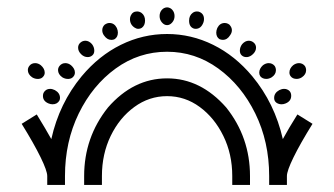

<svg xmlns="http://www.w3.org/2000/svg" viewBox="-20 -655 919 528"><path d="M592.8 -545.4Q587.9 -545.4 583.5 -547.4Q574.7 -553.2 574.7 -565.4Q574.7 -571.3 577.6 -578.1Q584.5 -591.8 598.1 -591.8Q602.5 -591.8 607.2 -589.6Q611.8 -587.4 613.8 -583.5Q617.7 -578.1 617.7 -571.8Q617.7 -564.9 612.8 -558.1Q605 -545.4 592.8 -545.4ZM168.9 -438H166Q158.7 -438 151.4 -442.4Q139.6 -450.7 139.6 -462.4Q139.6 -468.3 143.6 -473.6Q149.9 -481.4 159.7 -481.4Q168 -481.4 175.3 -475.6Q186 -466.3 186 -455.6Q186 -449.7 182.6 -445.3Q177.7 -438.5 168.9 -438ZM221.2 -498Q210.9 -498 202.9 -506.1Q194.8 -514.2 194.8 -523.9Q194.8 -532.2 200.9 -537.6Q207 -543 214.8 -543Q224.6 -543 232.9 -533.7Q239.3 -525.4 239.3 -515.6Q239.3 -507.3 233.9 -502.7Q228.5 -498 221.2 -498ZM287.6 -545.4H285.6Q274.4 -545.4 265.6 -558.1Q261.2 -564.5 261.2 -571.8Q261.2 -580.6 267.6 -586.9Q274.4 -591.8 280.8 -591.8Q294.4 -591.8 301.3 -578.1Q304.2 -571.3 304.2 -565.4Q304.2 -553.2 295.4 -547.4Q291.5 -545.4 287.6 -545.4ZM667.5 -146.5H618.7V-170.9Q618.7 -231.4 594.2 -281.2Q569.8 -331.1 529.3 -360.8Q488.8 -390.6 439.5 -390.6Q390.1 -390.6 349.4 -360.8Q308.6 -331.1 284.4 -281.2Q260.3 -231.4 260.3 -170.9V-146.5H211.4V-170.9Q211.4 -277.3 276.9 -359.4Q346.7 -439.5 439.5 -439.5Q531.7 -439.5 602.1 -359.4Q667.5 -277.3 667.5 -170.9ZM360.4 -575.7Q355 -575.7 350.1 -579.1Q337.4 -587.4 337.4 -602.5Q337.4 -607.4 339.4 -611.8Q344.7 -623.5 356.9 -623.5Q363.3 -623.5 369.1 -619.6Q378.9 -612.3 378.9 -598.1Q378.9 -591.8 376.5 -586.4Q371.1 -575.7 360.4 -575.7ZM85.9 -438H83Q75.7 -438 68.4 -442.4Q56.6 -450.7 56.6 -462.4Q56.6 -468.3 60.5 -473.6Q66.4 -481.4 76.7 -481.4Q85 -481.4 92.3 -475.6Q103 -466.3 103 -455.1Q103 -449.7 99.6 -445.3Q94.7 -438.5 85.9 -438ZM124.5 -368.2Q119.1 -368.2 113.3 -370.6Q98.1 -377 98.1 -391.1Q98.1 -395.5 99.6 -399.4Q105.5 -410.6 117.7 -410.6Q124 -410.6 130.9 -407.2Q145 -399.4 145 -385.7Q145 -382.3 143.6 -378.9Q137.7 -368.2 124.5 -368.2ZM769 -146.5H720.2V-170.9Q720.2 -265.1 682.1 -342.8Q644 -420.4 580.3 -466.6Q516.6 -512.7 439.5 -512.7Q361.8 -512.7 298.1 -466.6Q234.4 -420.4 196.5 -342.8Q158.7 -265.1 158.7 -170.9V-146.5H109.9V-170.9Q109.9 -185.1 91.8 -222.2Q73.7 -259.3 39.6 -314.5L81.1 -340.3Q104.5 -302.2 121.1 -272.5Q143.1 -371.1 204.6 -445.3Q252 -502 312.3 -531.7Q372.6 -561.5 439.5 -561.5Q505.9 -561.5 566.2 -531.7Q626.5 -502 673.8 -445.3Q735.4 -371.1 757.8 -272.5Q773.9 -302.2 797.9 -340.3L839.4 -314.5Q805.2 -259.3 787.1 -222.2Q769 -185.1 769 -170.9ZM754.4 -368.2Q751 -368.2 747.6 -369.1Q733.9 -373 733.9 -385.7Q733.9 -399.4 748 -407.2Q754.9 -410.6 761.2 -410.6L766.1 -410.2Q780.8 -406.2 780.8 -391.6Q780.8 -377 765.6 -370.6Q759.8 -368.2 754.4 -368.2ZM712.4 -438Q701.7 -438 695.8 -445.3Q692.9 -449.7 692.9 -455.1Q692.9 -466.3 703.1 -475.6Q710.9 -481.4 718.8 -481.4Q729 -481.4 735.4 -473.6Q738.8 -468.3 738.8 -461.9Q738.8 -450.2 727.1 -442.4Q719.7 -438 712.4 -438ZM795.9 -438Q784.7 -438 779.3 -445.3Q775.9 -449.7 775.9 -455.6Q775.9 -466.8 786.1 -475.6Q793.9 -481.4 802.2 -481.4Q812 -481.4 818.4 -473.6Q821.8 -468.3 821.8 -461.9Q821.8 -450.2 810.1 -442.4Q803.2 -438 795.9 -438ZM659.7 -498H657.2Q649.9 -498 644.8 -502.7Q639.6 -507.3 639.6 -515.6Q639.6 -525.4 646 -533.7Q654.3 -543 664.1 -543Q671.9 -543 678 -537.6Q684.1 -532.2 684.1 -523.9Q684.1 -514.6 676.3 -506.8Q668.5 -499 659.7 -498ZM439.5 -585.9Q431.6 -585.9 425.3 -593.3Q418.9 -600.6 418.9 -610.8Q418.9 -620.6 424.6 -627.4Q430.2 -634.3 439.5 -634.8Q448.7 -634.3 454.3 -627.4Q460 -620.6 460 -610.8Q460 -600.6 453.6 -593.3Q447.3 -585.9 439.5 -585.9ZM518.1 -575.7 513.7 -576.2Q500 -580.6 500 -598.1Q500 -612.3 509.8 -619.6Q515.1 -623.5 521.5 -623.5L526.4 -623Q541 -618.2 541 -602.5Q541 -598.1 539.6 -593.8Q533.2 -575.7 518.1 -575.7Z"/></svg>

Font: Auseklis
Style: Regular
Weight: 400
Designer: GGBotNet
Foundry: GGBotNet
Version: 1.00